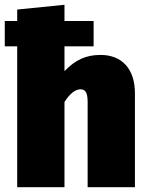

<svg xmlns="http://www.w3.org/2000/svg" viewBox="-20 -784 620 804"><path d="M401 -554C341 -554 296 -534 250 -486V-590H372V-696H250V-764L52 -744V-696H0V-590H52V0H250V-357C273 -393 296 -410 317 -410C335 -410 347 -400 347 -358V0H545V-394C545 -496 490 -554 401 -554Z"/></svg>

Font: Fira Sans Heavy
Style: Regular
Weight: 900
Designer: bBox Type GmbH & Carrois Corporate GbR & Edenspiekermann AG
Foundry: bBox Type GmbH & Carrois Corporate GbR & Edenspiekermann AG
Version: Version 4.300;PS 004.300;hotconv 1.0.88;makeotf.lib2.5.64775